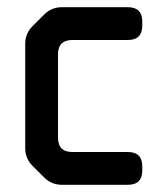

<svg xmlns="http://www.w3.org/2000/svg" viewBox="-20 -505 445 533"><path d="M103 -12Q123 8 152 8H335Q375 8 375 -32V-43Q375 -83 335 -83H181Q141 -83 141 -123V-354Q141 -394 181 -394H335Q375 -394 375 -434V-445Q375 -485 335 -485H152Q123 -485 103 -465L70 -432Q50 -412 50 -383V-94Q50 -65 70 -45Z"/></svg>

Font: WDXL Lubrifont JP N
Style: Regular
Weight: 400
Designer: [WDXL Lubrifont] Copyright 2020-2022 (c) NightFurySL2001, Skr-ZERO; [ZCOOL QingKe HuangYou] Copyright 2018-2022 (c) The 
Version: Version 2.001;hotconv 1.1.1;makeotfexe 2.6.0